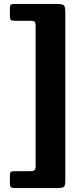

<svg xmlns="http://www.w3.org/2000/svg" viewBox="-20 -800 405 970"><path d="M271 150H58Q41.5 150 35.8 146.5Q30 143 30 125V88.5Q30 74 33.5 69.5Q37 65 51.5 65H126.5Q145 65 152.5 61.2Q160 57.5 160 38V-667Q160 -685 155.8 -690Q151.5 -695 133.5 -695H55.5Q39.5 -695 34.8 -699Q30 -703 30 -719.5V-756Q30 -772 34.2 -776Q38.5 -780 54.5 -780H267.5Q293.5 -780 301.8 -773.8Q310 -767.5 310 -739V111Q310 136.5 303.5 143.2Q297 150 271 150Z"/></svg>

Font: Besley* Condensed
Style: Bold
Weight: 700
Width: 3
Designer: Owen Earl
Foundry: indestructible type*
Version: Version 3.000; ttfautohint (v1.8.3)